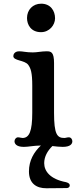

<svg xmlns="http://www.w3.org/2000/svg" viewBox="-20 -773 434 1020"><path d="M197.8 -602.1C242.7 -602.1 272.5 -640.1 272.5 -675.8C272.5 -715.8 248.5 -753.4 198.7 -753.4C154.3 -753.4 123.5 -720.7 123.5 -677.2C123.5 -641.1 145 -602.1 197.8 -602.1ZM57.1 -22.5C57.1 -11.2 64.9 7.3 106.4 7.3C132.3 7.3 152.8 1 197.3 0C160.2 34.7 133.8 79.6 133.8 137.7C133.8 203.1 175.3 227.5 226.6 227.1L334.5 226.1C344.2 226.1 350.6 219.7 350.6 212.4C350.6 205.6 347.2 199.2 331.1 194.8C245.6 178.7 214.8 135.7 214.8 93.8C214.8 59.1 232.4 28.3 258.3 2.9C276.9 4.9 294.9 7.3 313 7.3C355 7.3 364.3 -9.3 364.3 -22.5C364.3 -32.7 357.4 -43.5 345.7 -43.5C336.4 -43.5 328.6 -40 321.8 -40C283.2 -40 267.1 -59.6 267.1 -174.3V-438C267.1 -496.1 251.5 -500.5 228 -500.5C200.7 -500.5 177.2 -494.6 154.3 -494.6C119.1 -494.6 101.1 -500.5 82.5 -500.5C57.1 -500.5 50.8 -483.9 50.8 -475.1C50.8 -449.2 110.4 -454.6 129.9 -428.7C143.6 -409.7 151.4 -386.7 151.4 -317.9V-174.3C151.4 -76.2 135.7 -40 99.6 -40C92.8 -40 84 -43.5 75.7 -43.5C64.9 -43.5 57.1 -32.7 57.1 -22.5Z"/></svg>

Font: Stoke
Style: Regular
Weight: 400
Designer: Nicole Fally
Foundry: Nicole Fally
Version: Version 1.002